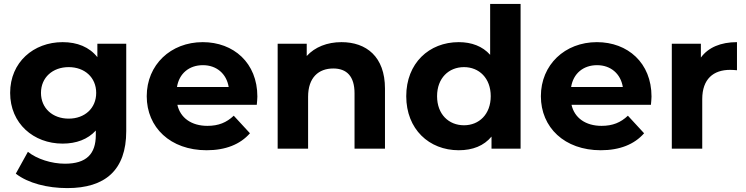

<svg xmlns="http://www.w3.org/2000/svg" viewBox="-20 -762 3822 984"><path d="M479 -538V-469C438 -521 376 -546 301 -546C152 -546 32 -443 32 -286C32 -129 152 -26 301 -26C371 -26 430 -48 471 -93V-70C471 27 423 77 313 77C244 77 169 53 123 16L61 128C124 177 223 202 325 202C519 202 627 110 627 -90V-538ZM332 -154C250 -154 190 -207 190 -286C190 -365 250 -418 332 -418C414 -418 473 -365 473 -286C473 -207 414 -154 332 -154Z M1299 -267C1299 -440 1177 -546 1019 -546C855 -546 732 -430 732 -269C732 -109 853 8 1039 8C1136 8 1211 -22 1261 -79L1178 -169C1141 -134 1100 -117 1043 -117C961 -117 904 -158 889 -225H1296C1297 -238 1299 -255 1299 -267ZM1020 -428C1090 -428 1141 -384 1152 -316H887C898 -385 949 -428 1020 -428Z M1730 -546C1657 -546 1594 -521 1552 -475V-538H1403V0H1559V-266C1559 -365 1613 -411 1688 -411C1757 -411 1797 -371 1797 -284V0H1953V-308C1953 -472 1857 -546 1730 -546Z M2492 -742V-481C2453 -525 2397 -546 2331 -546C2179 -546 2062 -438 2062 -269C2062 -100 2179 8 2331 8C2403 8 2460 -15 2499 -62V0H2648V-742ZM2358 -120C2280 -120 2220 -176 2220 -269C2220 -362 2280 -418 2358 -418C2435 -418 2495 -362 2495 -269C2495 -176 2435 -120 2358 -120Z M3319 -267C3319 -440 3197 -546 3039 -546C2875 -546 2752 -430 2752 -269C2752 -109 2873 8 3059 8C3156 8 3231 -22 3281 -79L3198 -169C3161 -134 3120 -117 3063 -117C2981 -117 2924 -158 2909 -225H3316C3317 -238 3319 -255 3319 -267ZM3040 -428C3110 -428 3161 -384 3172 -316H2907C2918 -385 2969 -428 3040 -428Z M3572 -467V-538H3423V0H3579V-254C3579 -357 3636 -404 3722 -404C3734 -404 3744 -403 3757 -402V-546C3674 -546 3610 -519 3572 -467Z"/></svg>

Font: AWKNG-Font
Style: Bold
Weight: 700
Designer: Awakening Church
Foundry: Awakening Church
Version: Version 1.700;PS 001.700;hotconv 1.0.88;makeotf.lib2.5.64775